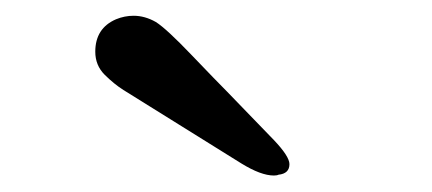

<svg xmlns="http://www.w3.org/2000/svg" viewBox="-20 -736 540 240"><path d="M281.7 -531.7 134.3 -623.5Q122.6 -630.9 110.8 -642.6Q99.1 -654.3 99.1 -671.4Q99.1 -700.7 125 -711.9Q135.7 -716.3 147 -716.3Q161.1 -716.3 174.8 -708.5Q188 -700.2 219.7 -667Q251.5 -633.8 263.7 -621.6L322.3 -561Q341.8 -540.5 341.8 -530.8Q341.8 -519 328.1 -517.6Q326.2 -516.6 322.3 -516.6Q306.2 -516.6 281.7 -531.7Z"/></svg>

Font: Caudex
Style: Bold
Weight: 700
Version: Version 1.01